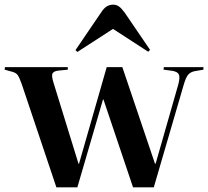

<svg xmlns="http://www.w3.org/2000/svg" viewBox="-23 -804 893 824"><path d="M219 0 70 -444Q60 -472 52.5 -482.5Q45 -493 22 -498L-3 -505L-2 -516H268V-505L228 -501Q208 -499 202.5 -489Q197 -479 207 -448L314 -101H316L435 -516H502L642 -102H645L742 -441Q750 -471 745 -483.5Q740 -496 717 -500L679 -505L680 -516H850V-505L815 -499Q796 -496 785.5 -484.5Q775 -473 766 -442L637 0H548L421 -377H419L309 0ZM309 -581 301 -589 414 -755Q425 -771 437 -777.5Q449 -784 462 -784Q476 -784 486.5 -777Q497 -770 512 -750L621 -590L613 -582L462 -680Z"/></svg>

Font: Literata 72pt SemiBold
Style: Regular
Weight: 600
Designer: Latin by Veronika Burian and Jose Scaglione. Greek by Irene Vlachou. Cyrillic by Vera Evstafieva.
Foundry: TypeTogether
Version: Version 3.002